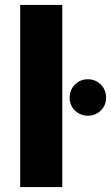

<svg xmlns="http://www.w3.org/2000/svg" viewBox="-20 -760 451 780"><path d="M62 -740H233V0H62ZM263 -363Q263 -395 284.5 -416.5Q306 -438 337 -438Q368 -438 389.5 -416.5Q411 -395 411 -363Q411 -332 389.5 -311Q368 -290 337 -290Q306 -290 284.5 -311Q263 -332 263 -363Z"/></svg>

Font: Poppins A&M
Style: Bold-A&M
Weight: 700
Designer: Ninad Kale (Devanagari), Jonny Pinhorn (Latin)
Foundry: Indian Type Foundry
Version: 4.004